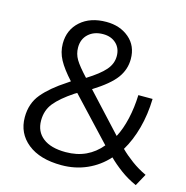

<svg xmlns="http://www.w3.org/2000/svg" viewBox="-106 -815 898 925"><g transform="rotate(15 342.5 -352.5)"><path d="M652 9Q609 -10 572.5 -37Q536 -64 509 -91Q466 -43 407.5 -17Q349 9 281 9Q173 9 112 -40Q51 -89 51 -169Q51 -238 91 -286Q131 -334 205 -382L221 -393Q177 -441 156.5 -479Q136 -517 136 -559Q136 -628 184.5 -671Q233 -714 313 -714Q381 -714 426.5 -675.5Q472 -637 472 -571Q472 -519 440.5 -476Q409 -433 329 -383L502 -196Q524 -237 537 -294Q550 -351 552 -413H623Q621 -335 602.5 -266.5Q584 -198 552 -145Q577 -120 611.5 -94.5Q646 -69 685 -51ZM313 -653Q268 -653 240 -627.5Q212 -602 212 -560Q212 -528 228 -501Q244 -474 287 -428Q348 -466 375.5 -497.5Q403 -529 403 -567Q403 -606 378 -629.5Q353 -653 313 -653ZM284 -57Q340 -57 384 -77.5Q428 -98 461 -138L265 -347L253 -340Q190 -298 160.5 -261.5Q131 -225 131 -174Q131 -119 170.5 -88Q210 -57 284 -57Z"/></g></svg>

Font: Winston
Style: Regular
Weight: 400
Designer: Original fonts by Vernon Adams / Changes by Cristiano Sobral
Foundry: Original fonts by Vernon Adams / Changes by Cristiano Sobral
Version: Version 2.503;July 17, 2020;FontCreator 13.0.0.2655 64-bit